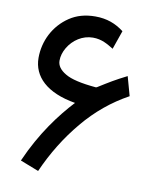

<svg xmlns="http://www.w3.org/2000/svg" viewBox="-77 -708 640 780"><g transform="rotate(10 243.5 -318.5)"><path d="M232.9 -287.6C176.3 -226.6 109.9 -139.6 57.1 -19L133.3 10.7C168 -67.9 211.9 -139.2 264.6 -202.1C316.9 -265.1 377.9 -315.4 446.8 -353L424.8 -432.1C375.5 -407.2 356.9 -395.5 309.1 -365.7C308.1 -365.2 306.6 -364.7 305.2 -364.7C244.1 -370.1 201.7 -379.9 177.7 -394.5C153.3 -408.7 141.1 -425.8 141.1 -445.8C141.1 -464.4 146.5 -482.4 157.2 -500.5C178.2 -535.6 215.8 -561.5 259.3 -561.5C295.9 -561.5 320.3 -545.9 345.2 -530.8L372.1 -607.9C338.4 -633.8 301.3 -647.9 253.9 -647.9C212.9 -647.9 177.7 -638.2 147.9 -618.2C88.4 -578.6 55.2 -512.2 55.2 -442.4C55.2 -365.7 113.8 -307.6 232.9 -287.6Z"/></g></svg>

Font: Vazirmatn
Style: Regular
Weight: 400
Designer: Saber Rastikerdar
Foundry: Saber Rastikerdar
Version: Version 33.003